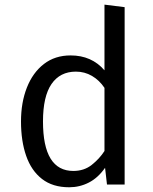

<svg xmlns="http://www.w3.org/2000/svg" viewBox="-20 -788 655 820"><path d="M426.2 -768.2 512.3 -757.4V0H436.9L428.7 -71.3Q398.5 -28.2 359.2 -8.2Q320 11.8 275.4 11.8Q205.1 11.8 159.5 -23.6Q113.8 -59 91.8 -122.3Q69.7 -185.6 69.7 -269.2Q69.7 -350.3 94.9 -414.1Q120 -477.9 167.4 -514.6Q214.9 -551.3 281.5 -551.3Q371.3 -551.3 426.2 -487.7ZM304.1 -482.1Q236.4 -482.1 200 -429.2Q163.6 -376.4 163.6 -269.2Q163.6 -57.9 293.3 -57.9Q339 -57.9 371.8 -83.8Q404.6 -109.7 426.2 -143.1V-412.8Q404.1 -445.6 372.8 -463.8Q341.5 -482.1 304.1 -482.1Z"/></svg>

Font: FiraCode Nerd Font
Style: Regular
Weight: 400
Designer: Carrois Corporate, Edenspiekermann AG, Nikita Prokopov
Foundry: Carrois Corporate, Edenspiekermann AG, Nikita Prokopov
Version: Version 6.002;Nerd Fonts 2.2.2